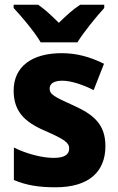

<svg xmlns="http://www.w3.org/2000/svg" viewBox="-20 -786 503 816"><path d="M153 -606H309C336 -650 390 -716 423 -752V-766H321C290 -746 263 -721 230 -689C198 -721 172 -745 142 -766H38V-752C72 -716 128 -649 153 -606ZM428 -165C428 -256 380 -298 294 -337C209 -375 191 -385 191 -410C191 -431 210 -443 245 -443C282 -443 333 -426 378 -403L422 -515C363 -544 307 -560 242 -560C117 -560 38 -504 38 -401C38 -315 82 -269 167 -232C254 -194 274 -180 274 -155C274 -128 253 -115 207 -115C160 -115 93 -132 39 -159V-21C93 2 147 10 216 10C359 10 428 -57 428 -165Z"/></svg>

Font: Noto Sans Lao Looped SemiCondensed ExtraBold
Style: Regular
Weight: 800
Width: 4
Designer: Mark Frömberg, Ben Mitchell
Foundry: The Fontpad Ltd
Version: Version 1.002